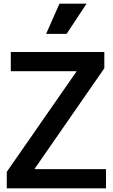

<svg xmlns="http://www.w3.org/2000/svg" viewBox="-20 -1029 616 1049"><path d="M17 0H559V-105H168L550 -656V-745H39V-640H399L17 -90ZM232 -844H344L453 -1009H305Z"/></svg>

Font: Custom Plus Jakarta Sans SemiBold
Style: Regular
Weight: 600
Designer: Gumpita Rahayu & FullSphere
Foundry: Tokotype & FullSphere
Version: Version 1.001;hotconv 1.0.117;makeotfexe 2.5.65602